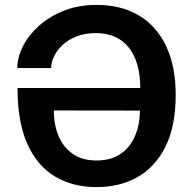

<svg xmlns="http://www.w3.org/2000/svg" viewBox="-20 -753 787 783"><path d="M373.5 10Q277.5 10 205 -32.8Q132.5 -75.5 92 -165Q51.5 -254.5 51.5 -394H552Q552 -500.5 505 -559.2Q458 -618 371 -618Q327.5 -618 293.5 -605Q259.5 -592 236.2 -570.5Q213 -549 200.8 -524Q188.5 -499 188.5 -475.5H50.5Q50.5 -518 73 -563.2Q95.5 -608.5 137.8 -646.8Q180 -685 239.5 -709Q299 -733 373.5 -733Q474.5 -733 546.8 -689.8Q619 -646.5 657.8 -564.5Q696.5 -482.5 696.5 -366Q696.5 -240 655.5 -156.5Q614.5 -73 542 -31.5Q469.5 10 373.5 10ZM373.5 -98.5Q431.5 -98.5 470.8 -124.8Q510 -151 530 -197Q550 -243 550.5 -302L199.5 -302.5Q199.5 -243 219.5 -196.8Q239.5 -150.5 278.2 -124.5Q317 -98.5 373.5 -98.5Z"/></svg>

Font: Public Sans Thin SemiBold
Style: Regular
Weight: 600
Version: Version 2.001